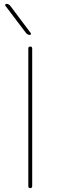

<svg xmlns="http://www.w3.org/2000/svg" viewBox="-20 -970 316 990"><path d="M114 -800 8 -940Q6 -943 7.5 -946.5Q9 -950 13 -950Q25 -950 33 -940L138 -800Q141 -797 139.5 -793.5Q138 -790 134 -790Q123 -790 114 -800ZM126 -720Q126 -730 136 -730Q146 -730 146 -720V-10Q146 0 136 0Q126 0 126 -10Z"/></svg>

Font: Rounded Mplus 1c Thin
Style: Regular
Weight: 250
Version: Version 1.059.20150529